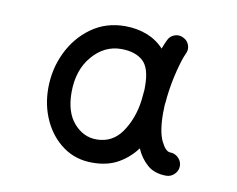

<svg xmlns="http://www.w3.org/2000/svg" viewBox="-48 -801 559 452"><g transform="rotate(10 231.0 -575.0)"><path d="M197.3 -409.7Q157.2 -409.7 127.4 -431.2Q97.7 -452.6 81.3 -487.8Q64.9 -522.9 64.9 -564.5Q64.9 -610.4 84 -650.1Q103 -689.9 137.7 -714.8Q172.4 -739.7 218.3 -739.7Q246.1 -739.7 270.3 -730.5Q294.4 -721.2 311.5 -702.6Q316.4 -715.3 320.8 -724.6Q325.7 -734.9 336.4 -738.5Q347.2 -742.2 357.4 -736.8Q367.7 -731.9 371.3 -721.2Q375 -710.4 369.6 -700.2Q363.3 -687 355.5 -656.5Q347.7 -626 343.8 -592.3Q343.3 -582.5 341.8 -573.2Q341.3 -563 341.3 -553.7Q341.3 -509.8 352.1 -487.5Q362.8 -465.3 374 -465.3Q385.3 -465.3 393.6 -457Q401.9 -448.7 401.9 -437.5Q401.9 -426.3 393.6 -418Q385.3 -409.7 374 -409.7Q345.7 -409.7 328.4 -425Q311 -440.4 301.8 -462.4Q284.7 -439 259 -424.3Q233.4 -409.7 197.3 -409.7ZM197.3 -465.3Q235.8 -465.3 258.1 -497.8Q280.3 -530.3 286.1 -574.2Q287.1 -586.9 288.6 -600.1Q288.6 -604.5 288.6 -608.9Q288.6 -652.8 270 -668.9Q251.5 -685.1 218.3 -685.1Q178.2 -685.1 149.4 -651.4Q120.6 -617.7 120.6 -564.5Q120.6 -517.1 143.3 -491.2Q166 -465.3 197.3 -465.3Z"/></g></svg>

Font: Mikhak SemiBold
Style: Regular
Weight: 600
Designer: Amin Abedi
Version: Version 3.3